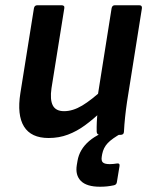

<svg xmlns="http://www.w3.org/2000/svg" viewBox="-20 -512 575 729"><path d="M164.5 12Q98.1 12 71.1 -31.6Q44.1 -75.3 57.4 -158.7L108.8 -480.4Q110.8 -492.1 121.8 -492.1H213.4Q226.4 -492.1 224.1 -480.4L175.5 -177Q169.2 -133.4 180.5 -111.7Q191.8 -89.9 223.3 -89.9Q256.6 -89.9 292.1 -111.2Q327.7 -132.5 374.4 -175.9L364.1 -88Q333.9 -59.1 302.9 -36.4Q272 -13.7 238.1 -0.9Q204.3 12 164.5 12ZM359.4 0Q353.8 0 350.6 -3Q347.4 -6 347.1 -11.7Q346.7 -29.7 347.6 -49.2Q348.4 -68.7 351.1 -89.3L349.7 -139.8L403.7 -480.4Q404.7 -486.1 407.8 -489.1Q411 -492.1 416 -492.1H508.3Q520.7 -492.1 518.7 -479.7L462.3 -125.1Q458 -96 455 -67.5Q452 -39 450.6 -11.7Q450.3 0 437.6 0ZM359.7 197Q309 197 287.1 175Q265.3 153 271.6 114.6L274.3 98.7Q281.6 55.3 318.4 23.6Q355.1 -8.1 424.1 -26.4L442.7 -6.7Q405 14.2 388.9 31.5Q372.7 48.8 368 73L366.4 82.3Q363.7 98.9 370.9 105Q378 111.2 397 111.2Q405 111.2 410.7 110.5Q416.3 109.8 423.4 108.8Q429 107.5 432.1 110.3Q435.1 113.2 433.7 119.2L423.7 179.9Q422.3 189.6 412 191.6Q399.2 194.3 386.5 195.7Q373.8 197 359.7 197Z"/></svg>

Font: Sofia Sans Hairline
Style: Italic
Weight: 1
Italic angle: -9°
Designer: Botio Nikoltchev, Ani Petrova
Foundry: lettersoup
Version: Version 4.102